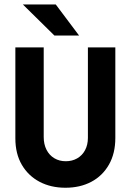

<svg xmlns="http://www.w3.org/2000/svg" viewBox="-20 -841 596 875"><path d="M278.1 14.6Q211.8 14.6 160.4 -12.5Q109 -39.6 79.5 -89.9Q50 -140.3 50 -210.4V-625H179.2V-216.7Q179.2 -183.4 192 -158.4Q204.9 -133.3 227.7 -119.8Q250.5 -106.2 279.7 -106.2Q309 -106.2 331.9 -119.4Q354.9 -132.6 367.7 -156.8Q380.6 -180.9 380.6 -212.5V-625H505.6V-212.5Q505.6 -141.7 476.4 -90.6Q447.2 -39.6 396.2 -12.5Q345.1 14.6 278.1 14.6ZM227.8 -679.2 84 -820.8H234L340.3 -679.2Z"/></svg>

Font: Afacad Flux
Style: Regular
Weight: 400
Designer: Kristian Moeller
Foundry: Dicotype
Version: Version 1.100